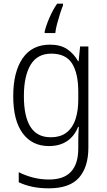

<svg xmlns="http://www.w3.org/2000/svg" viewBox="-20 -785 581 1045"><path d="M252 -542Q309 -542 345.5 -517.5Q382 -493 405 -452H408L416 -532H461V18Q461 124 410 182Q359 240 246 240Q196 240 156 231.5Q116 223 82 207V152Q117 170 158.5 181Q200 192 247 192Q328 192 367 149Q406 106 406 24V-8Q406 -28 406.5 -49.5Q407 -71 409 -94H405Q385 -44 345 -17Q305 10 246 10Q155 10 103.5 -59.5Q52 -129 52 -262Q52 -393 103 -467.5Q154 -542 252 -542ZM259 -493Q183 -493 146.5 -432Q110 -371 110 -262Q110 -38 255 -38Q311 -38 344 -65Q377 -92 391.5 -138Q406 -184 406 -241V-287Q406 -385 372.5 -439Q339 -493 259 -493ZM323 -756Q316 -739 307 -711Q298 -683 290.5 -654.5Q283 -626 281 -605H223V-613Q231 -647 249.5 -689.5Q268 -732 291 -765H323Z"/></svg>

Font: Noto Sans Gurmukhi SemiCondensed Light
Style: Regular
Weight: 300
Width: 4
Designer: Jelle Bosma - Monotype Design Team
Foundry: Monotype Imaging Inc.
Version: Version 2.004; ttfautohint (v1.8.4.7-5d5b)